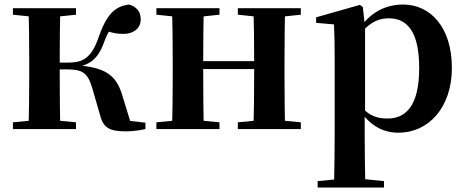

<svg xmlns="http://www.w3.org/2000/svg" viewBox="-20 -572 2062 851"><path d="M37.2 0H316.8V-29.9L208.6 -40.2H147L37.2 -29.9ZM37.2 -506.8 147 -495.5H208.6L316.8 -506.8V-535.7H37.2ZM105.9 0H247.6C245.6 -50.2 244.6 -165.3 244.6 -269.3V-289.8C244.6 -370.2 245.6 -485.5 247.6 -535.7H105.9C108.6 -485.5 109.6 -370.2 109.6 -301.2V-234.8C109.6 -165.3 108.6 -50.2 105.9 0ZM422.8 -64.1C436.5 -7.8 462.7 10.2 536.2 10.2C564.4 10.2 599.2 6.2 624.6 0V-28.2L469.7 -46L564.3 -11.8L520.6 -153.9C493.2 -242.5 442.6 -273.9 314.4 -283.3L312.2 -273.1C371.6 -283.3 412.7 -303.1 442 -386.8C457.4 -428.6 470.9 -447.4 498.8 -479.7L448 -436.9C474.5 -426.6 495.7 -421.8 527.7 -421.8C570.4 -421.8 603.7 -445.6 603.7 -485.9C603.7 -519.3 587.1 -541.5 552.1 -551.9C484.8 -543.9 449.7 -502.4 414.3 -399.3C380.7 -304.6 335.7 -294.5 279.8 -294.5H176.9V-264.3H279.4C346.5 -264.3 369.5 -247.9 388.9 -181.4Z M741.9 0H883.6C881.6 -50.2 880.6 -165.3 880.6 -270.6V-291.8C880.6 -370.2 881.6 -485.5 883.6 -535.7H741.9C744.6 -485.5 745.6 -370.2 745.6 -301.2V-234.8C745.6 -165.3 744.6 -50.2 741.9 0ZM1102.6 0H1244C1242 -50.2 1241 -165.3 1241 -234.8V-301.2C1241 -370.2 1242 -485.5 1244 -535.7H1102.6C1105.6 -485.5 1106.6 -370.2 1106.6 -291.8V-270.6C1106.6 -165.3 1105.6 -50.2 1102.6 0ZM673.2 0H952.8V-29.9L844.6 -40.2H783L673.2 -29.9ZM673.2 -506.8 783 -495.5H844.6L952.8 -506.8V-535.7H673.2ZM1034.2 0H1313.4V-29.9L1205.5 -40.2H1142.9L1034.2 -29.9ZM1034.2 -506.8 1142.9 -495.5H1205.5L1313.4 -506.8V-535.7H1034.2ZM812.9 -265.9H1173.1V-301H812.9Z M1387.9 259.3H1682.1V230.8L1576.4 220.1H1497L1387.9 230.8ZM1460.4 259.3H1599.4C1597.4 175.6 1596.4 83.5 1596.4 13V-63L1598.1 -75.6V-455L1596.8 -460.8L1588.2 -540.9L1575.2 -550.4L1381.2 -495.2V-470.7L1460.4 -463.8C1462.4 -415.2 1463.4 -374.7 1463.4 -308.7V13.8C1463.4 83.8 1462.4 175.6 1460.4 259.3ZM1746.1 16.2C1877.8 16.2 1982.9 -93.2 1982.9 -271.4C1982.9 -449.4 1889.1 -551.9 1766.6 -551.9C1689.5 -551.9 1618.6 -517.8 1568.5 -437.5H1560.1L1575 -421.1C1624.8 -478.5 1662.2 -490.8 1703.6 -490.8C1786.6 -490.8 1838 -429.4 1838 -270.1C1838 -103.7 1779.1 -46.7 1698.1 -46.7C1652.2 -46.7 1618.8 -57.7 1581.6 -97.8L1563.1 -82.3H1575.3C1623 -11.6 1681.6 16.2 1746.1 16.2Z"/></svg>

Font: Source Han Serif TW VF
Style: Regular
Weight: 250
Designer: Ryoko NISHIZUKA 西塚涼子 (kana & ideographs); Frank Grießhammer (Latin, Greek & Cyrillic); Wenlong ZHANG 张文龙 (bopomofo); San
Foundry: Adobe
Version: Version 2.002;hotconv 1.1.0;makeotfexe 2.6.0